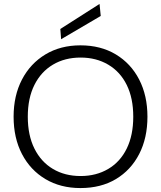

<svg xmlns="http://www.w3.org/2000/svg" viewBox="-20 -942 817 974"><path d="M388 12Q287 12 210.5 -33.5Q134 -79 91.5 -160.5Q49 -242 49 -350Q49 -457 91.5 -538.5Q134 -620 210.5 -666Q287 -712 388 -712Q491 -712 567.5 -666Q644 -620 686 -538.5Q728 -457 728 -350Q728 -242 686 -160.5Q644 -79 568 -33.5Q492 12 388 12ZM389 -49Q468 -49 529 -85Q590 -121 623 -188.5Q656 -256 656 -350Q656 -444 623 -511Q590 -578 529 -614Q468 -650 389 -650Q309 -650 248.5 -614Q188 -578 154.5 -511Q121 -444 121 -350Q121 -256 154.5 -188.5Q188 -121 248.5 -85Q309 -49 389 -49ZM290 -743 286 -795 485 -922 491 -861Z"/></svg>

Font: DM Sans 18pt Light
Style: Regular
Weight: 300
Designer: Colophon Foundry, Jonny Pinhorn
Foundry: Colophon Foundry
Version: Version 4.004;gftools[0.9.30]